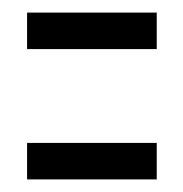

<svg xmlns="http://www.w3.org/2000/svg" viewBox="-20 -469 290 305"><path d="M23 -391V-449H229V-391ZM23 -184V-242H229V-184Z"/></svg>

Font: Inconsolata UltraCondensed
Style: Regular
Weight: 400
Width: 1
Monospace: yes
Designer: Raph Levien, Cyreal, Brenton Simpson
Foundry: Raph Levien, Cyreal, Google
Version: Version 3.001; ttfautohint (v1.8.2.53-6de2)